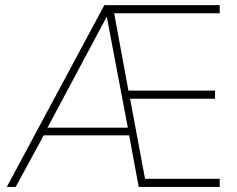

<svg xmlns="http://www.w3.org/2000/svg" viewBox="-20 -739 937 759"><path d="M392.6 -718.8H848.6V-686.5H421.9L426.8 -710.9L489.3 -372.1L475.6 -380.9H830.1V-348.6H481.4L493.2 -354.5L556.6 -14.6L540 -32.2H848.6V0H528.3L489.3 -210.9L506.8 -204.1H142.6L157.2 -211.9L42 0H6.8ZM164.1 -227.5 156.2 -234.4H490.2L486.3 -229.5L402.3 -671.9H401.4Z"/></svg>

Font: Min Sans VF VF
Style: Regular
Weight: 400
Designer: Jinseong-Kim, NotoSansCJK, Nunito
Foundry: Jinseong-Kim
Version: Version 1.420;Glyphs 3.1.2 (3151)